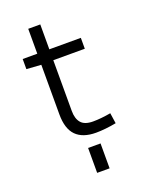

<svg xmlns="http://www.w3.org/2000/svg" viewBox="-141 -640 719 906"><g transform="rotate(-20 219.0 -187.0)"><path d="M174.8 -437.5H333V-382.8H174.8V-127.9Q174.8 -88.9 192.9 -67.9Q210.9 -46.9 252.9 -46.9Q292 -46.9 341.8 -55.7L349.6 -2.9Q293 7.8 248 7.8Q181.6 7.8 147.9 -26.4Q114.3 -60.5 114.3 -132.8V-381.8L41 -386.7V-437.5H114.3V-562.5H174.8ZM187.5 62.5H250V187.5H187.5Z"/></g></svg>

Font: Sudo Light
Style: Regular
Weight: 300
Monospace: yes
Designer: Jens Kutilek
Foundry: Jens Kutilek
Version: Version 0.040